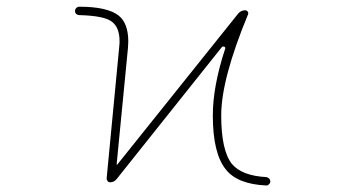

<svg xmlns="http://www.w3.org/2000/svg" viewBox="-20 -575 1040 581"><path d="M793.9 -17.6Q791 -13.7 786.1 -13.7Q786.1 -13.7 786.1 -13.7Q698.2 -17.6 663.1 -62.5Q624 -111.3 624 -225.6Q624 -313.5 661.1 -426.8Q663.1 -430.7 659.2 -433.6H658.2Q654.3 -435.5 651.4 -432.6L333 -33.2Q325.2 -23.4 313.5 -23.4Q308.6 -23.4 305.7 -26.9Q302.7 -30.3 302.7 -35.2L340.8 -433.6Q341.8 -442.4 341.8 -450.2Q341.8 -491.2 319.3 -508.8Q296.9 -527.3 219.7 -529.3Q214.8 -529.3 210.9 -532.7Q207 -536.1 207 -541.5Q207 -546.9 210.9 -550.8Q214.8 -554.7 219.7 -554.7Q305.7 -554.7 339.8 -527.3Q368.2 -503.9 368.2 -449.2Q368.2 -440.4 367.2 -429.7L333 -78.1Q333 -77.1 333.5 -76.7Q334 -76.2 335 -77.1L700.2 -533.2Q709 -543.9 721.7 -543.9Q726.6 -543.9 729.5 -540Q732.4 -536.1 730.5 -531.2Q649.4 -335.9 649.4 -225.6Q649.4 -120.1 681.6 -79.1Q711.9 -43 786.1 -39.1Q791 -38.1 794.4 -34.7Q797.9 -31.2 797.9 -25.9Q797.9 -20.5 793.9 -17.6Z"/></svg>

Font: Rounded-X Mgen+ 1m thin
Style: Regular
Weight: 100
Designer: [Source Han Sans]
Ryoko NISHIZUKA  (kana & ideographs); Paul D. Hunt (Latin, Greek & Cyrillic); Wenlong ZHANG  (bopomofo
Version: Version 1.059.20150602